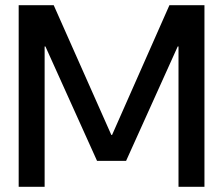

<svg xmlns="http://www.w3.org/2000/svg" viewBox="-20 -720 860 740"><path d="M52 0V-700H187L409 -200H412L633 -700H768V0H668V-541H665L466 -100H354L155 -541H152V0Z"/></svg>

Font: DM Sans 36pt Medium
Style: Regular
Weight: 500
Designer: Colophon Foundry, Jonny Pinhorn
Foundry: Colophon Foundry
Version: Version 4.004;gftools[0.9.30]